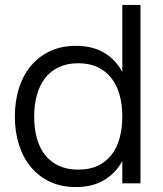

<svg xmlns="http://www.w3.org/2000/svg" viewBox="-20 -740 657 775"><path d="M547 -720V0H473.7V-720ZM286 -555Q345.2 -555 387.8 -533.8Q430.3 -512.7 457.9 -474.7Q485.5 -436.7 498.5 -384.2Q511.5 -331.8 511.5 -269.3Q511.5 -206.5 498.2 -154.1Q484.8 -101.7 457.1 -64.2Q429.3 -26.7 386.9 -5.8Q344.5 15 286 15Q228.5 15 182.9 -6Q137.3 -27 105.6 -64.6Q73.8 -102.2 56.9 -154.5Q40 -206.8 40 -269.3Q40 -333 57.1 -385.7Q74.2 -438.3 106.1 -475.8Q138 -513.3 183.6 -534.2Q229.2 -555 286 -555ZM296 -484.7Q251.2 -484.7 217.7 -469Q184.2 -453.3 162.1 -424.8Q140 -396.3 129 -356.8Q118 -317.3 118 -269.3Q118 -220.7 129.1 -181.1Q140.2 -141.5 162.4 -113.7Q184.7 -85.8 218.2 -70.6Q251.7 -55.3 296 -55.3Q341.5 -55.3 374.9 -71Q408.3 -86.7 430.2 -115.1Q452.2 -143.5 462.9 -182.9Q473.7 -222.3 473.7 -269.3Q473.7 -318.2 462.4 -357.9Q451.2 -397.7 428.8 -425.8Q406.3 -454 373.2 -469.3Q340 -484.7 296 -484.7Z"/></svg>

Font: Vela Sans GX ExtLt
Style: Regular
Weight: 200
Designer: Principal design: Mikhail Sharanda - project Manrope.
Design modification: Ravid Balaliev
Foundry: Mikhail Sharanda
Version: Version 1.001